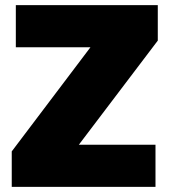

<svg xmlns="http://www.w3.org/2000/svg" viewBox="-20 -732 666 752"><path d="M26 -139 354 -573H598L269 -139ZM26 0V-139L135 -165H589V0ZM42 -547V-712H598V-573L487 -547Z"/></svg>

Font: Outfit Thin Black
Style: Regular
Weight: 900
Version: Version 1.100;gftools[0.9.27]